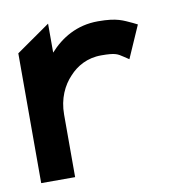

<svg xmlns="http://www.w3.org/2000/svg" viewBox="-61 -520 516 574"><g transform="rotate(-10 197.5 -233.0)"><path d="M19 0H122V-190C122 -238 140 -276 165 -302C187 -326 219 -345 262 -345C306 -345 311 -340 328 -329L343 -319L386 -417L372 -424C345 -436 329 -447 270 -447C205 -447 157 -417 122 -378V-466L19 -394Z"/></g></svg>

Font: Charger Sport
Style: Blk
Weight: 900
Designer: Jasper
Foundry: Cannot Into Space Fonts
Version: Version 1.1